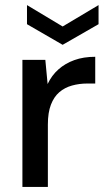

<svg xmlns="http://www.w3.org/2000/svg" viewBox="-20 -734 418 754"><path d="M68 0V-499H158L167 -404Q183 -438 209.5 -461.5Q236 -485 272 -498Q308 -511 354 -511V-406H323Q291 -406 262.5 -398Q234 -390 213 -372Q192 -354 180 -323Q168 -292 168 -245V0ZM226 -558 86 -639V-714L226 -630L367 -714V-639Z"/></svg>

Font: DM Sans 20pt Medium
Style: Regular
Weight: 500
Version: Version 4.004;gftools[0.9.30]